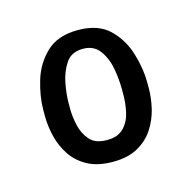

<svg xmlns="http://www.w3.org/2000/svg" viewBox="-54 -758 363 366"><g transform="rotate(-15 127.5 -575.0)"><path d="M230 -563Q230 -543 225 -522.5Q220 -502 208.5 -484.5Q197 -467 177.5 -456Q158 -445 128 -445Q98 -445 78 -456Q58 -467 46.5 -484.5Q35 -502 30 -522.5Q25 -543 25 -563V-575Q25 -601 34 -631.5Q43 -662 65.5 -683.5Q88 -705 128 -705Q168 -705 190 -683.5Q212 -662 221 -631.5Q230 -601 230 -575ZM180 -575Q180 -592 176.5 -613.5Q173 -635 161.5 -651.5Q150 -668 128 -668Q105 -668 94 -651.5Q83 -635 79 -613.5Q75 -592 75 -575V-563Q75 -548 79 -530.5Q83 -513 94 -500.5Q105 -488 128 -488Q150 -488 161.5 -500.5Q173 -513 176.5 -530.5Q180 -548 180 -563Z"/></g></svg>

Font: Winky Sans
Style: Regular
Weight: 400
Designer: Simon Atzbach
Foundry: typofactur
Version: Version 1.205